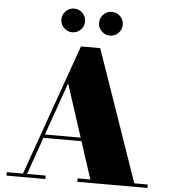

<svg xmlns="http://www.w3.org/2000/svg" viewBox="-63 -1030 954 1086"><g transform="rotate(5 414.5 -487.0)"><path d="M192 -231V-250.5H483V-231ZM480 -764.5 738.5 -19.5H815V0H416.5V-19.5H489L316.5 -550L129.5 -19.5H235.5V0H14.5V-19.5H106.5L370.5 -764.5ZM528 -840Q500.5 -840 480.8 -859.8Q461 -879.5 461 -907Q461 -935 480.8 -954.8Q500.5 -974.5 528.5 -974.5Q556 -974.5 575.8 -954.8Q595.5 -935 595.5 -907Q595.5 -879.5 575.8 -859.8Q556 -840 528 -840ZM314 -840Q286.5 -840 266.8 -859.8Q247 -879.5 247 -907Q247 -935 266.8 -954.8Q286.5 -974.5 314.5 -974.5Q342 -974.5 361.8 -954.8Q381.5 -935 381.5 -907Q381.5 -879.5 361.8 -859.8Q342 -840 314 -840Z"/></g></svg>

Font: Bodoni Moda 11pt Black
Style: Regular
Weight: 900
Designer: Owen Earl
Foundry: indestructible type
Version: Version 2.004